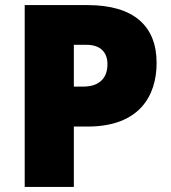

<svg xmlns="http://www.w3.org/2000/svg" viewBox="-20 -734 672 754"><path d="M324 -714H77V0H270V-237H324C527 -237 595 -357 595 -487C595 -632 505 -714 324 -714ZM320 -558C376 -558 402 -527 402 -482C402 -417 358 -394 308 -394H270V-558Z"/></svg>

Font: Noto Sans Gurmukhi Black
Style: Regular
Weight: 900
Designer: Jelle Bosma - Monotype Design Team
Foundry: Monotype Imaging Inc.
Version: Version 2.004